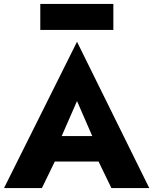

<svg xmlns="http://www.w3.org/2000/svg" viewBox="-23 -956 778 976"><path d="M184.5 -135H554.5L543.8 -264.3H195.8ZM368.5 -442.3 466.7 -216.7 460.2 -171.8 543.3 0H735.8L368.5 -743.7L-2.5 0H190L276.8 -178.5L269.8 -216.8ZM181.8 -803.7H553.2V-936H181.8Z"/></svg>

Font: Jost* Book
Style: Regular
Weight: 400
Version: Version 3.000